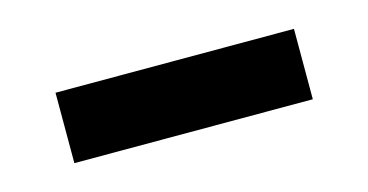

<svg xmlns="http://www.w3.org/2000/svg" viewBox="-30 -724 469 245"><g transform="rotate(-15 205.0 -601.5)"><path d="M47.5 -555V-648H362.5V-555Z"/></g></svg>

Font: Anek Telugu
Style: Bold
Weight: 700
Designer: Omkar Bhoir (Telugu), Yesha Goshar (Latin)
Foundry: Ek Type
Version: Version 1.003